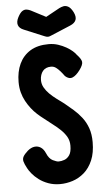

<svg xmlns="http://www.w3.org/2000/svg" viewBox="-60 -925 544 983"><g transform="rotate(-5 211.5 -434.0)"><path d="M208 19Q176 19 148.5 9Q121 -1 100.5 -16.5Q80 -32 66.5 -48.5Q53 -65 47 -77Q35 -99 31.5 -112.5Q28 -126 34.5 -138Q41 -150 59 -166Q77 -181 94.5 -183Q112 -185 126.5 -175.5Q141 -166 150 -145Q162 -116 181.5 -106.5Q201 -97 211 -97Q225 -97 240.5 -102.5Q256 -108 267 -124Q278 -140 278 -173Q278 -198 267 -217.5Q256 -237 238 -254.5Q220 -272 198 -288.5Q176 -305 154 -323Q138 -335 122 -349.5Q106 -364 92 -382Q78 -400 66.5 -421Q55 -442 48.5 -466.5Q42 -491 42 -520Q42 -573 61 -613.5Q80 -654 117.5 -677Q155 -700 212 -700Q238 -700 260.5 -692.5Q283 -685 301.5 -674.5Q320 -664 333 -652.5Q346 -641 351 -633Q373 -610 375 -595Q377 -580 358 -554Q338 -527 319.5 -519.5Q301 -512 281 -530Q271 -544 260.5 -556Q250 -568 239 -576Q228 -584 214 -584Q200 -584 189.5 -579.5Q179 -575 172 -566.5Q165 -558 161 -546Q157 -534 157 -520Q157 -499 167 -481.5Q177 -464 192.5 -448.5Q208 -433 227.5 -418.5Q247 -404 266 -390Q288 -372 310.5 -352.5Q333 -333 352 -308.5Q371 -284 382 -253Q393 -222 393 -181Q393 -126 376.5 -87.5Q360 -49 333 -25.5Q306 -2 273.5 8.5Q241 19 208 19ZM212 -840 283 -879Q293 -884 304.5 -886.5Q316 -889 329 -882Q342 -875 354 -852Q366 -828 360 -811.5Q354 -795 330 -785L230 -743Q227 -742 222.5 -740Q218 -738 212 -738Q206 -738 201 -740Q196 -742 193 -743L92 -785Q69 -794 63.5 -811Q58 -828 70 -851Q82 -874 93.5 -881Q105 -888 116 -886Q127 -884 135 -880Z"/></g></svg>

Font: Fredoka Condensed Medium
Style: Regular
Weight: 500
Width: 3
Designer: Ben Nathan
Foundry: Milena B. Brandão, Ben Nathan
Version: Version 2.001